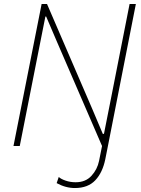

<svg xmlns="http://www.w3.org/2000/svg" viewBox="-20 -740 716 973"><path d="M359.4 212.9Q336.4 212.9 313.5 206.8Q290.5 200.7 267.1 188L277.8 156.7Q288.1 167 312.3 175.3Q336.4 183.6 363.3 183.6Q413.6 183.6 443.4 151.1Q473.1 118.7 481.9 75.7L497.1 0H526.9L513.7 66.4Q500 134.3 462.9 173.6Q425.8 212.9 359.4 212.9ZM48.3 0 190.9 -719.7H218.3L447.3 -188.5L501 -61.5H506.8L544.4 -251L636.7 -719.7H668.5L526.9 0H497.1L268.6 -528.3L213.9 -656.2H210L173.8 -473.6L80.1 0Z"/></svg>

Font: Reddit Sans ExtraLight
Style: Italic
Weight: 250
Italic angle: -11.25°
Designer: Stephen Hutchings
Version: Version 1.013